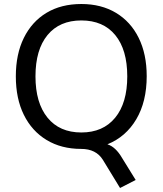

<svg xmlns="http://www.w3.org/2000/svg" viewBox="-20 -734 811 958"><path d="M579 204 493 63Q459 9 385 9Q286 9 212.5 -35.5Q139 -80 99 -161Q59 -242 59 -353Q59 -464 99 -545Q139 -626 212 -670Q285 -714 386 -714Q485 -714 558.5 -670Q632 -626 672 -545Q712 -464 712 -354Q712 -227 660 -139Q608 -51 516 -14Q557 -1 589 54L657 164ZM386 -73Q494 -73 554.5 -146.5Q615 -220 615 -353Q615 -486 555 -559Q495 -632 386 -632Q277 -632 217 -559Q157 -486 157 -353Q157 -221 217 -147Q277 -73 386 -73Z"/></svg>

Font: Nunito Sans Medium
Style: Regular
Weight: 500
Designer: Vernon Adams
Foundry: Vernon Adams
Version: Version 3.101; ttfautohint (v1.8.4.7-5d5b);gftools[0.9.27]